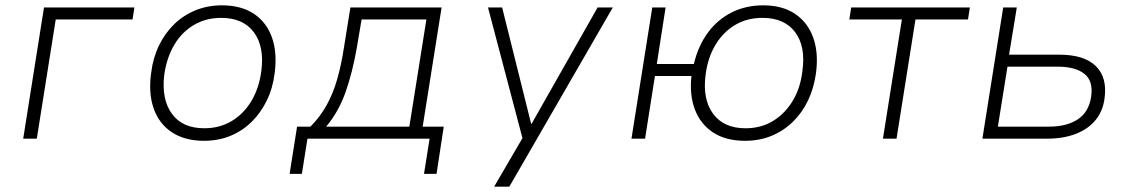

<svg xmlns="http://www.w3.org/2000/svg" viewBox="-20 -520 4241 720"><path d="M67 0 145 -492H484L477 -447H189L118 0Z M745 8Q673 8 624.5 -24Q576 -56 556 -114Q536 -172 547 -248Q554 -304 576.5 -350Q599 -396 633.5 -429.5Q668 -463 713.5 -481.5Q759 -500 812 -500Q885 -500 932.5 -468Q980 -436 1000 -379Q1020 -322 1010 -246Q1003 -189 980.5 -143Q958 -97 923.5 -63Q889 -29 844 -10.5Q799 8 745 8ZM746 -39Q804 -39 849.5 -66.5Q895 -94 923.5 -142.5Q952 -191 960 -254Q972 -345 932 -399Q892 -453 809 -453Q752 -453 706.5 -426Q661 -399 633 -351Q605 -303 596 -240Q585 -148 624.5 -93.5Q664 -39 746 -39Z M1066 132 1094 -45H1144Q1180 -81 1204.5 -125Q1229 -169 1244.5 -223Q1260 -277 1270 -343L1294 -492H1636L1565 -45H1644L1617 132H1570L1591 0H1133L1112 132ZM1203 -45H1515L1579 -447H1336L1318 -341Q1302 -249 1276 -175Q1250 -101 1203 -45Z M1833 180 1948 -17 1945 20 1810 -492H1863L1972 -55H1973L2221 -492H2278L1890 180Z M2774 8Q2702 8 2654.5 -23Q2607 -54 2586 -109Q2565 -164 2573 -235H2436L2399 0H2348L2426 -492H2476L2443 -280H2582Q2598 -348 2634.5 -397.5Q2671 -447 2724 -473.5Q2777 -500 2842 -500Q2914 -500 2961.5 -468Q3009 -436 3029.5 -379Q3050 -322 3040 -246Q3032 -189 3010 -143Q2988 -97 2953 -63Q2918 -29 2873 -10.5Q2828 8 2774 8ZM2776 -39Q2834 -39 2879 -66.5Q2924 -94 2953 -142.5Q2982 -191 2989 -254Q3002 -345 2962 -399Q2922 -453 2839 -453Q2781 -453 2736 -426Q2691 -399 2662.5 -351Q2634 -303 2626 -240Q2614 -148 2654 -93.5Q2694 -39 2776 -39Z M3291 0 3362 -447H3165L3172 -492H3617L3610 -447H3413L3342 0Z M3664 0 3742 -492H3793L3764 -315H3952Q4046 -315 4089.5 -272Q4133 -229 4122 -151Q4116 -104 4089 -70.5Q4062 -37 4015.5 -18.5Q3969 0 3906 0ZM3722 -45H3912Q3981 -45 4022.5 -73Q4064 -101 4072 -159Q4080 -217 4046 -243.5Q4012 -270 3946 -270H3758Z"/></svg>

Font: Nunito Sans 7pt ExtraLight
Style: Italic
Weight: 250
Italic angle: -9°
Designer: Vernon Adams
Foundry: Vernon Adams
Version: Version 3.101;gftools[0.9.27]